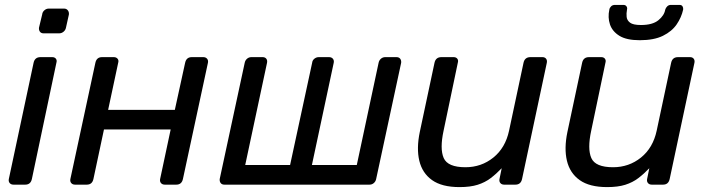

<svg xmlns="http://www.w3.org/2000/svg" viewBox="-20 -753 2884 783"><path d="M158 -617Q148 -617 143 -623.5Q138 -630 139 -640L152 -694Q153 -704 161 -711Q169 -718 179 -718H241Q251 -718 256.5 -711Q262 -704 261 -694L249 -640Q247 -630 239 -623.5Q231 -617 221 -617ZM35 0Q25 0 19.5 -6.5Q14 -13 16 -23L117 -497Q122 -520 145 -520H193Q203 -520 208 -513.5Q213 -507 210 -497L110 -23Q105 0 83 0Z M286 0Q276 0 270.5 -6.5Q265 -13 267 -23L369 -497Q374 -520 396 -520H444Q454 -520 459.5 -513.5Q465 -507 462 -497L421 -305H693L735 -497Q740 -520 762 -520H809Q819 -520 824.5 -513.5Q830 -507 828 -497L726 -23Q721 0 699 0H652Q642 0 636.5 -6.5Q631 -13 633 -23L676 -225H404L361 -23Q356 0 334 0Z M895 0Q885 0 880 -6.5Q875 -13 876 -23L978 -497Q980 -507 987.5 -513.5Q995 -520 1005 -520H1051Q1061 -520 1066 -513.5Q1071 -507 1069 -497L980 -80H1163L1253 -497Q1254 -507 1262 -513.5Q1270 -520 1280 -520H1322Q1332 -520 1337.5 -513.5Q1343 -507 1341 -497L1252 -80H1435L1524 -497Q1526 -507 1533.5 -513.5Q1541 -520 1551 -520H1597Q1607 -520 1612 -513.5Q1617 -507 1616 -497L1514 -23Q1512 -13 1504.5 -6.5Q1497 0 1487 0Z M1854 10Q1782 10 1742 -18.5Q1702 -47 1690 -97.5Q1678 -148 1692 -215L1752 -497Q1757 -520 1780 -520H1830Q1840 -520 1845 -513.5Q1850 -507 1847 -497L1789 -220Q1773 -146 1789.5 -108.5Q1806 -71 1878 -71Q1943 -71 1992 -110.5Q2041 -150 2056 -220L2115 -497Q2120 -520 2143 -520H2192Q2202 -520 2207 -513.5Q2212 -507 2210 -497L2109 -23Q2104 0 2082 0H2036Q2026 0 2020.5 -6.5Q2015 -13 2017 -23L2026 -67Q2004 -44 1981 -26.5Q1958 -9 1928 0.5Q1898 10 1854 10Z M2456 10Q2384 10 2344 -18.5Q2304 -47 2292 -97.5Q2280 -148 2294 -215L2354 -497Q2359 -520 2382 -520H2432Q2442 -520 2447 -513.5Q2452 -507 2449 -497L2391 -220Q2375 -146 2391.5 -108.5Q2408 -71 2480 -71Q2545 -71 2594 -110.5Q2643 -150 2658 -220L2717 -497Q2722 -520 2745 -520H2794Q2804 -520 2809 -513.5Q2814 -507 2812 -497L2711 -23Q2706 0 2684 0H2638Q2628 0 2622.5 -6.5Q2617 -13 2619 -23L2628 -67Q2606 -44 2583 -26.5Q2560 -9 2530 0.5Q2500 10 2456 10ZM2589 -589Q2535 -589 2506 -607Q2477 -625 2467.5 -653.5Q2458 -682 2465 -714Q2466 -721 2472 -727Q2478 -733 2488 -733H2522Q2531 -733 2535 -727Q2539 -721 2537 -714Q2534 -698 2535.5 -684Q2537 -670 2549.5 -660.5Q2562 -651 2594 -651Q2641 -651 2665 -670.5Q2689 -690 2693 -714Q2695 -721 2701 -727Q2707 -733 2716 -733H2751Q2760 -733 2763.5 -727Q2767 -721 2766 -714Q2759 -682 2739.5 -653.5Q2720 -625 2683.5 -607Q2647 -589 2589 -589Z"/></svg>

Font: Lubike
Style: Italic
Weight: 400
Italic angle: -12°
Foundry: Honoka55
Version: Version 1.000;July 22, 2022;FontCreator 14.0.0.2862 64-bit